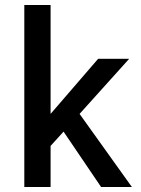

<svg xmlns="http://www.w3.org/2000/svg" viewBox="-20 -747 564 767"><path d="M383.8 0 233.9 -221.2 182.1 -164.1V0H77.1V-727.1H182.1V-292L372.1 -512.2H496.1L297.9 -292L506.8 0Z"/></svg>

Font: Clear Sans Medium
Style: Regular
Weight: 500
Foundry: Intel Corporation
Version: Version 1.00